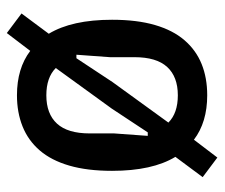

<svg xmlns="http://www.w3.org/2000/svg" viewBox="-66 -534 642 549"><g transform="rotate(90 254.5 -260.0)"><path d="M253 12Q176 12 126 -26L75 41L19 -1L77 -79Q37 -145 37 -260Q37 -331 52 -382.5Q67 -434 95.5 -467Q124 -500 163.5 -516Q203 -532 253 -532Q330 -532 380 -494L431 -561L487 -519L429 -441Q469 -375 469 -260Q469 -189 454 -137.5Q439 -86 410.5 -53Q382 -20 342 -4Q302 12 253 12ZM147 -158 215 -261 331 -421Q304 -448 253 -448Q200 -448 172 -417.5Q144 -387 144 -324V-254L137 -158ZM175 -99Q202 -72 253 -72Q306 -72 334 -102.5Q362 -133 362 -196V-266L369 -362H359L291 -259Z"/></g></svg>

Font: IBM Plex Sans Cond Medm
Style: Regular
Weight: 500
Width: 3
Designer: Mike Abbink, Paul van der Laan, Pieter van Rosmalen
Foundry: Bold Monday
Version: Version 1.3